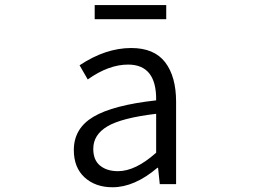

<svg xmlns="http://www.w3.org/2000/svg" viewBox="-20 -749 1040 781"><path d="M437.5 12.7Q368.2 12.7 324.2 -27.3Q280.3 -67.4 280.3 -138.7Q280.3 -226.6 359.9 -273.9Q439.5 -321.3 615.2 -340.8Q617.2 -486.3 501 -486.3Q421.9 -486.3 336.9 -425.8L303.7 -483.4Q409.2 -553.7 513.7 -553.7Q607.4 -553.7 651.9 -495.6Q696.3 -437.5 696.3 -335V0H629.9L623 -66.4H620.1Q527.3 12.7 437.5 12.7ZM460 -52.7Q531.2 -52.7 615.2 -127.9V-286.1Q475.6 -269.5 417.5 -235.4Q359.4 -201.2 359.4 -143.6Q359.4 -97.7 387.2 -75.2Q415 -52.7 460 -52.7ZM365.2 -670.9V-728.5H656.2V-670.9Z"/></svg>

Font: Gen Shin Gothic Monospace Normal
Style: Regular
Weight: 350
Designer: [Source Han Sans]
Ryoko NISHIZUKA  (kana & ideographs); Paul D. Hunt (Latin, Greek & Cyrillic); Wenlong ZHANG  (bopomofo
Version: Version 1.002.20150607